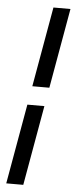

<svg xmlns="http://www.w3.org/2000/svg" viewBox="-59 -731 359 921"><g transform="rotate(5 121.0 -270.0)"><path d="M160 -700H242L174 -315H92ZM76 -225H158L90 160H8Z"/></g></svg>

Font: Sarabun
Style: Italic
Weight: 400
Italic angle: -10°
Designer: Suppakit Chalermlarp | Katatrad Co.,Ltd.
Foundry: Cadson Demak Co.,Ltd.
Version: Version 1.000; ttfautohint (v1.6)